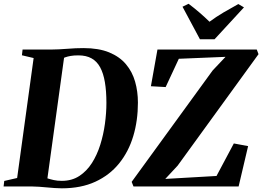

<svg xmlns="http://www.w3.org/2000/svg" viewBox="-36 -1012 1424 1042"><path d="M86.5 -743H237.5Q284 -743.5 329.2 -747.2Q374.5 -751 417 -751Q499.5 -751 556.2 -727.8Q613 -704.5 647.5 -663.5Q682 -622.5 697.2 -569Q712.5 -515.5 712.5 -455Q712.5 -357.5 687.2 -273.2Q662 -189 610.5 -125.2Q559 -61.5 481.5 -25.8Q404 10 299.5 10Q281.5 10 260.5 8.5Q239.5 7 217.8 5Q196 3 175.8 1.5Q155.5 0 138 0H-16.5L-13 -30L57 -46L146.5 -697L83 -712ZM218 -20 188 -53Q205 -49.5 221 -44.2Q237 -39 255.8 -34.8Q274.5 -30.5 299.5 -30.5Q354 -30.5 394.2 -56.8Q434.5 -83 462.8 -127.2Q491 -171.5 508.2 -226.5Q525.5 -281.5 533.5 -340.5Q541.5 -399.5 541.5 -453.5Q541.5 -518 533.2 -566.2Q525 -614.5 507.5 -646.8Q490 -679 461 -695.2Q432 -711.5 389.5 -711.5Q365 -711.5 347.8 -708.5Q330.5 -705.5 318.8 -701.2Q307 -697 299 -693.5L314.5 -719ZM688.5 0 678.5 -25 1118 -629.5 1188 -703.5 934.5 -693 863 -539.5 783 -544 818.5 -743H1357.5L1367 -718L928 -113L861 -41L1139 -57L1233 -233.5L1310.5 -219L1259 0ZM1049 -799 954.5 -975.5 987.5 -991.5Q1018 -968.5 1047 -943.5Q1076 -918.5 1101 -894Q1136.5 -920.5 1177.2 -944.5Q1218 -968.5 1257.5 -990L1288 -972L1128.5 -799Z"/></svg>

Font: Merriweather 96pt ExtraBold
Style: Italic
Weight: 800
Italic angle: -7.8°
Version: Version 2.101